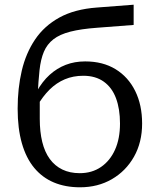

<svg xmlns="http://www.w3.org/2000/svg" viewBox="-20 -785 672 816"><path d="M392 -753 548 -765V-679L392 -667Q324 -662 279 -650.5Q234 -639 207 -618Q180 -597 166.5 -565Q153 -533 148 -487Q143 -441 140 -378H149Q149 -358 149 -342.5Q149 -327 149 -312Q149 -297 149 -280Q149 -225 159.5 -182Q170 -139 191.5 -109.5Q213 -80 245 -64.5Q277 -49 319 -49Q371 -49 409.5 -75.5Q448 -102 469 -149Q490 -196 490 -260Q490 -322 473 -367.5Q456 -413 421 -438Q386 -463 334 -463Q291 -463 255.5 -448Q220 -433 191 -404.5Q162 -376 137 -333L136 -396Q160 -439 191 -467Q222 -495 259.5 -509.5Q297 -524 342 -524Q417 -524 471 -491Q525 -458 554.5 -398.5Q584 -339 584 -260Q584 -180 549.5 -119Q515 -58 455.5 -23.5Q396 11 320 11Q258 11 209 -9.5Q160 -30 125.5 -71.5Q91 -113 73 -176Q55 -239 55 -323Q55 -410 72.5 -484.5Q90 -559 129 -617Q168 -675 232.5 -710.5Q297 -746 392 -753Z"/></svg>

Font: Roboto Serif
Style: Regular
Weight: 400
Designer: Greg Gazdowicz
Foundry: Commercial Type
Version: Version 1.008